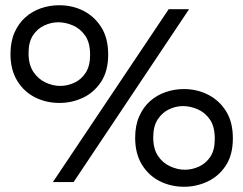

<svg xmlns="http://www.w3.org/2000/svg" viewBox="-20 -695 929 733"><path d="M207 -302Q156 -302 113.5 -323.5Q71 -345 45.5 -387Q20 -429 20 -489Q20 -536 35.5 -571Q51 -606 77 -629Q103 -652 136.5 -663.5Q170 -675 206 -675Q257 -675 299 -653.5Q341 -632 367 -590.5Q393 -549 393 -487Q393 -423 365.5 -382Q338 -341 296 -321.5Q254 -302 207 -302ZM210 -367Q237 -367 263.5 -379Q290 -391 307 -417Q324 -443 324 -486Q324 -533 304.5 -560Q285 -587 257 -598.5Q229 -610 203 -610Q175 -610 148.5 -597.5Q122 -585 105.5 -559.5Q89 -534 89 -492Q89 -448 107.5 -420.5Q126 -393 154 -380Q182 -367 210 -367ZM683 18Q632 18 589.5 -3.5Q547 -25 521.5 -67Q496 -109 496 -169Q496 -216 511.5 -251Q527 -286 553 -309Q579 -332 612.5 -343.5Q646 -355 682 -355Q732 -355 774.5 -333.5Q817 -312 843 -270.5Q869 -229 869 -167Q869 -103 841.5 -62Q814 -21 771.5 -1.5Q729 18 683 18ZM686 -47Q713 -47 739.5 -59Q766 -71 783 -96.5Q800 -122 800 -165Q800 -213 780.5 -240Q761 -267 733 -278.5Q705 -290 679 -290Q651 -290 625 -277.5Q599 -265 582 -239Q565 -213 565 -171Q565 -127 583 -100Q601 -73 629.5 -60Q658 -47 686 -47ZM182 0 624 -660H702L261 0Z"/></svg>

Font: Bricolage Grotesque 48pt Condensed ExtraBold Light
Style: Regular
Weight: 300
Version: Version 1.000;gftools[0.9.30]